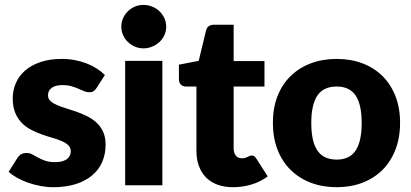

<svg xmlns="http://www.w3.org/2000/svg" viewBox="-20 -772 1712 800"><path d="M382 -405Q376 -395.5 369.2 -391.5Q362.5 -387.5 352 -387.5Q341 -387.5 330 -392.2Q319 -397 306.2 -402.5Q293.5 -408 277.5 -412.8Q261.5 -417.5 241 -417.5Q211.5 -417.5 195.8 -406.2Q180 -395 180 -375Q180 -360.5 190.2 -351Q200.5 -341.5 217.5 -334.2Q234.5 -327 256 -320.5Q277.5 -314 300 -306Q322.5 -298 344 -287.2Q365.5 -276.5 382.5 -260.8Q399.5 -245 409.8 -222.5Q420 -200 420 -168.5Q420 -130 406 -97.5Q392 -65 364.2 -41.5Q336.5 -18 295.8 -5Q255 8 202 8Q175.5 8 149 3Q122.5 -2 97.8 -10.5Q73 -19 52 -30.8Q31 -42.5 16 -56L52 -113Q58 -123 67.2 -128.8Q76.5 -134.5 91 -134.5Q104.5 -134.5 115.2 -128.5Q126 -122.5 138.5 -115.5Q151 -108.5 167.8 -102.5Q184.5 -96.5 210 -96.5Q228 -96.5 240.5 -100.2Q253 -104 260.5 -110.5Q268 -117 271.5 -125Q275 -133 275 -141.5Q275 -157 264.5 -167Q254 -177 237 -184.2Q220 -191.5 198.2 -197.8Q176.5 -204 154 -212Q131.5 -220 109.8 -231.2Q88 -242.5 71 -259.8Q54 -277 43.5 -302Q33 -327 33 -362.5Q33 -395.5 45.8 -425.2Q58.5 -455 84 -477.5Q109.5 -500 148 -513.2Q186.5 -526.5 238 -526.5Q266 -526.5 292.2 -521.5Q318.5 -516.5 341.5 -507.5Q364.5 -498.5 383.5 -486.2Q402.5 -474 417 -459.5Z M656.5 -518.5V0H501.5V-518.5ZM672.5 -660.5Q672.5 -642 665 -625.8Q657.5 -609.5 644.5 -597.2Q631.5 -585 614.2 -577.8Q597 -570.5 577.5 -570.5Q558.5 -570.5 542 -577.8Q525.5 -585 512.8 -597.2Q500 -609.5 492.8 -625.8Q485.5 -642 485.5 -660.5Q485.5 -679.5 492.8 -696Q500 -712.5 512.8 -725Q525.5 -737.5 542 -744.5Q558.5 -751.5 577.5 -751.5Q597 -751.5 614.2 -744.5Q631.5 -737.5 644.5 -725Q657.5 -712.5 665 -696Q672.5 -679.5 672.5 -660.5Z M950.5 8Q913.5 8 885.2 -2.8Q857 -13.5 837.8 -33.2Q818.5 -53 808.5 -81Q798.5 -109 798.5 -143.5V-411.5H754.5Q742.5 -411.5 734 -419.2Q725.5 -427 725.5 -442V-502.5L808 -518.5L838.5 -645Q844.5 -669 872.5 -669H953.5V-517.5H1082V-411.5H953.5V-154Q953.5 -136 962.2 -124.2Q971 -112.5 987.5 -112.5Q996 -112.5 1001.8 -114.2Q1007.5 -116 1011.8 -118.2Q1016 -120.5 1019.8 -122.2Q1023.5 -124 1028.5 -124Q1035.5 -124 1039.8 -120.8Q1044 -117.5 1048.5 -110.5L1095.5 -37Q1065.5 -14.5 1028 -3.2Q990.5 8 950.5 8Z M1383 -526.5Q1442 -526.5 1490.5 -508Q1539 -489.5 1573.8 -455Q1608.5 -420.5 1627.8 -371.2Q1647 -322 1647 -260.5Q1647 -198.5 1627.8 -148.8Q1608.5 -99 1573.8 -64.2Q1539 -29.5 1490.5 -10.8Q1442 8 1383 8Q1323.5 8 1274.8 -10.8Q1226 -29.5 1190.8 -64.2Q1155.5 -99 1136.2 -148.8Q1117 -198.5 1117 -260.5Q1117 -322 1136.2 -371.2Q1155.5 -420.5 1190.8 -455Q1226 -489.5 1274.8 -508Q1323.5 -526.5 1383 -526.5ZM1383 -107Q1436.5 -107 1461.8 -144.8Q1487 -182.5 1487 -259.5Q1487 -336.5 1461.8 -374Q1436.5 -411.5 1383 -411.5Q1328 -411.5 1302.5 -374Q1277 -336.5 1277 -259.5Q1277 -182.5 1302.5 -144.8Q1328 -107 1383 -107Z"/></svg>

Font: Lato 2
Style: Regular
Weight: 900
Designer: Lukasz Dziedzic with Adam Twardoch and Botio Nikoltchev
Foundry: tyPoland Lukasz Dziedzic
Version: Version 2.015; 2015-08-06; http://www.latofonts.com/